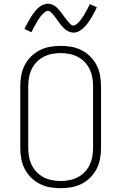

<svg xmlns="http://www.w3.org/2000/svg" viewBox="-20 -985 640 1013"><path d="M300 8Q271 8 243 3Q215 -2 189.5 -15Q164 -28 143.5 -48.5Q123 -69 110 -94.5Q97 -120 92 -148Q87 -176 87 -205V-530Q87 -559 92 -587Q97 -615 110 -640.5Q123 -666 143.5 -686.5Q164 -707 189.5 -720Q215 -733 243 -738Q271 -743 300 -743Q329 -743 357 -738Q385 -733 410.5 -720Q436 -707 456.5 -686.5Q477 -666 490 -640.5Q503 -615 508 -587Q513 -559 513 -530V-205Q513 -176 508 -148Q503 -120 490 -94.5Q477 -69 456.5 -48.5Q436 -28 410.5 -15Q385 -2 357 3Q329 8 300 8ZM300 -30Q323 -30 346 -34.5Q369 -39 389.5 -49.5Q410 -60 426.5 -77Q443 -94 453 -115Q463 -136 467 -159Q471 -182 471 -205V-530Q471 -553 467 -576Q463 -599 453 -620Q443 -641 426.5 -658Q410 -675 389.5 -685.5Q369 -696 346 -700.5Q323 -705 300 -705Q277 -705 254 -700.5Q231 -696 210.5 -685.5Q190 -675 173.5 -658Q157 -641 147 -620Q137 -599 133 -576Q129 -553 129 -530V-205Q129 -182 133 -159Q137 -136 147 -115Q157 -94 173.5 -77Q190 -60 210.5 -49.5Q231 -39 254 -34.5Q277 -30 300 -30ZM368 -813Q358 -813 349.5 -816Q341 -819 333 -824Q325 -829 318.5 -835Q312 -841 306 -848Q300 -855 294.5 -862.5Q289 -870 283.5 -877.5Q278 -885 272 -893.5Q266 -902 260.5 -908.5Q255 -915 247.5 -921.5Q240 -928 232 -928Q228 -928 224 -926Q220 -924 217 -921.5Q214 -919 210.5 -916Q207 -913 203 -908.5Q199 -904 197.5 -902.5Q196 -901 194 -898Q192 -895 190 -892.5Q188 -890 186 -886.5Q184 -883 181.5 -879.5Q179 -876 176.5 -872Q174 -868 172 -864Q170 -860 167.5 -855.5Q165 -851 162 -846.5Q159 -842 156.5 -837Q154 -832 151.5 -826.5Q149 -821 146 -815L109 -832Q113 -841 117.5 -849.5Q122 -858 126.5 -866Q131 -874 135 -881Q139 -888 143 -894.5Q147 -901 151 -907Q155 -913 159 -918Q163 -923 167 -928Q171 -933 177 -939Q183 -945 189 -949.5Q195 -954 202 -957.5Q209 -961 216.5 -963Q224 -965 232 -965Q242 -965 250.5 -962.5Q259 -960 267 -955Q275 -950 281.5 -943.5Q288 -937 294 -930Q300 -923 305.5 -915.5Q311 -908 316.5 -900.5Q322 -893 328 -885Q334 -877 339.5 -870.5Q345 -864 352.5 -857Q360 -850 368 -850Q372 -850 376 -852.5Q380 -855 383 -857Q386 -859 389.5 -862Q393 -865 397 -869.5Q401 -874 402.5 -876Q404 -878 406 -880.5Q408 -883 410 -886Q412 -889 414 -892Q416 -895 418.5 -898.5Q421 -902 423.5 -906Q426 -910 428 -914Q430 -918 432.5 -922.5Q435 -927 438 -932Q441 -937 443.5 -942Q446 -947 448.5 -952Q451 -957 454 -963L491 -947Q487 -937 482.5 -928.5Q478 -920 473.5 -912Q469 -904 465 -897Q461 -890 457 -883.5Q453 -877 449 -871.5Q445 -866 441 -860.5Q437 -855 433 -850.5Q429 -846 423 -840Q417 -834 411 -829.5Q405 -825 398 -821Q391 -817 383.5 -815Q376 -813 368 -813Z"/></svg>

Font: Iosevka Extralight Extended
Style: Regular
Weight: 200
Width: 7
Monospace: yes
Designer: Belleve Invis
Foundry: Belleve Invis
Version: Version 32.5.0; ttfautohint (v1.8.4)